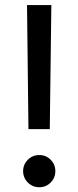

<svg xmlns="http://www.w3.org/2000/svg" viewBox="-20 -748 316 774"><path d="M94.7 -227.5 88.9 -727.5H187L180.7 -227.5ZM138.2 6.8Q111.3 6.8 92.3 -12.2Q73.2 -31.2 73.2 -58.1Q73.2 -85 92.3 -104Q111.3 -123 138.2 -123Q165.5 -123 184.3 -104Q203.1 -85 203.1 -58.1Q203.1 -31.2 184.3 -12.2Q165.5 6.8 138.2 6.8Z"/></svg>

Font: Inter 17pt
Style: Regular
Weight: 400
Version: Version 4.001;git-66647c0bb